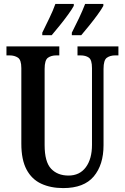

<svg xmlns="http://www.w3.org/2000/svg" viewBox="-20 -951 638 981"><path d="M303 10Q239 10 190.5 -12.5Q142 -35 115.5 -85Q89 -135 89 -217V-603Q89 -645 71.5 -656.5Q54 -668 29 -668H13V-714H283V-668H268Q242 -668 225 -656Q208 -644 208 -599V-210Q208 -124 241 -89Q274 -54 330 -54Q387 -54 418.5 -96.5Q450 -139 450 -211V-603Q450 -645 434 -656.5Q418 -668 391 -668H376V-714H585V-668H569Q543 -668 526 -656Q509 -644 509 -599V-209Q509 -109 459 -49.5Q409 10 303 10ZM347 -784Q366 -821 384 -859Q402 -897 415 -931H508V-921Q499 -904 479 -876.5Q459 -849 436 -820.5Q413 -792 395 -771H347ZM196 -784Q214 -821 232.5 -859Q251 -897 263 -931H357V-921Q348 -904 328 -876.5Q308 -849 285 -820.5Q262 -792 244 -771H196Z"/></svg>

Font: Noto Serif ExtraCondensed SemiBold
Style: Regular
Weight: 600
Width: 2
Designer: Monotype Design Team
Foundry: Monotype Imaging Inc.
Version: Version 2.015; ttfautohint (v1.8.4.7-5d5b)